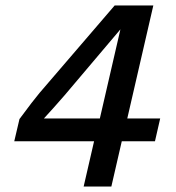

<svg xmlns="http://www.w3.org/2000/svg" viewBox="-20 -680 640 700"><path d="M285 0 323 -165H32L51 -246Q102 -315 124 -341L398 -660H539L444 -248H564L545 -165H424L386 0ZM140 -248H344L419 -573L215 -332Q176 -287 140 -248Z"/></svg>

Font: Elaine Sans Medium
Style: Italic
Weight: 500
Italic angle: -13°
Designer: Wei Huang
Foundry: Wei Huang
Version: Version 2.001;December 24, 2019;FontCreator 12.0.0.2547 64-b